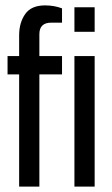

<svg xmlns="http://www.w3.org/2000/svg" viewBox="-20 -692 416 712"><path d="M210 -661V-608H170Q126 -608 126 -565V-484H210V-416H126V0H51V-416H8V-484H51V-561Q51 -608 73.5 -640Q96 -672 147 -672Q181 -672 210 -661ZM256 -665H331V-574H256ZM256 -484H331V0H256Z"/></svg>

Font: Pragati Narrow
Style: Regular
Weight: 400
Designer: Hector Gatti, Marcela Romero, Pablo Cosgaya and Nicolas Silva
Foundry: Omnibus-Type
Version: Version 1.010; ttfautohint (v1.3)